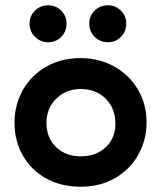

<svg xmlns="http://www.w3.org/2000/svg" viewBox="-20 -695 610 727"><path d="M35 -230Q35 -298 66.5 -354Q98 -410 155 -442.5Q212 -475 285 -475Q355 -475 412 -443.5Q469 -412 502 -356.5Q535 -301 535 -230Q535 -168 505.5 -112.5Q476 -57 419 -22.5Q362 12 285 12Q211 12 154.5 -19.5Q98 -51 66.5 -106Q35 -161 35 -230ZM417 -227Q417 -284 380.5 -321Q344 -358 285 -358Q230 -358 193 -321.5Q156 -285 156 -230Q156 -172 193 -137.5Q230 -103 285 -103Q344 -103 380.5 -137.5Q417 -172 417 -227ZM92 -606Q92 -635 112.5 -655Q133 -675 163 -675Q191 -675 211.5 -655Q232 -635 232 -606Q232 -576 212 -555.5Q192 -535 163 -535Q133 -535 112.5 -555.5Q92 -576 92 -606ZM318 -606Q318 -635 338.5 -655Q359 -675 389 -675Q417 -675 437.5 -655Q458 -635 458 -606Q458 -576 438 -555.5Q418 -535 389 -535Q359 -535 338.5 -555.5Q318 -576 318 -606Z"/></svg>

Font: Aoboshi One
Style: Regular
Weight: 400
Designer: IKIMOJI
Foundry: Natsumi Matsuba
Version: Version 1.000; ttfautohint (v1.8.3)